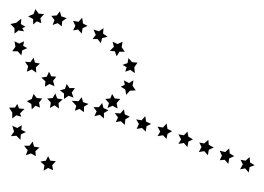

<svg xmlns="http://www.w3.org/2000/svg" viewBox="-123 -491 581 423"><g transform="rotate(90 167.5 -279.5)"><path d="M196 -43 206 -33 213 -36 210 -25 217 -16H204L193 -9V-22L185 -27L195 -31ZM15 -45 18 -38 25 -42 23 -30 30 -21H18L9 -12L6 -25L-3 -36L9 -35ZM247 -46 252 -35 264 -34 255 -25 256 -13 246 -20 233 -16 238 -27 232 -37 242 -36ZM62 -49 67 -38 78 -36 69 -28V-16L59 -23L47 -21L52 -31L47 -42L57 -40ZM281 -76 289 -67 300 -68 294 -57 298 -46 287 -50 277 -42V-54L268 -61L279 -64ZM96 -77 104 -68 116 -69 109 -59 114 -48 102 -51 92 -44 93 -56 83 -63 94 -66ZM173 -82 182 -75 193 -77 189 -67 197 -59 185 -58 179 -48 174 -59 163 -63 172 -70ZM-13 -86 -4 -78 7 -80 3 -70 10 -62H-2L-8 -51L-13 -63L-24 -67L-14 -74ZM311 -112 320 -104 331 -106 326 -95 332 -85 320 -87 312 -78 310 -90 300 -95 310 -100ZM125 -113 134 -106 146 -109 141 -98 147 -88 135 -89 127 -80 125 -92 114 -97 124 -102ZM175 -127 183 -118 195 -119 188 -109 194 -99 182 -101 173 -93 172 -105 162 -111 173 -115ZM-4 -136 3 -126 14 -125 7 -116 11 -105 0 -109 -9 -102 -10 -114 -19 -121 -8 -124ZM150 -154 160 -147 171 -151 167 -140 174 -130H162L155 -121L152 -132L141 -136L150 -142ZM13 -182 18 -171 30 -169 21 -161 23 -150 13 -155 2 -150 4 -162 -5 -170 8 -172ZM185 -184 191 -174H203L196 -164L200 -154L189 -157L178 -147L179 -162L170 -169L181 -172ZM37 -226 40 -214 51 -211 42 -204V-193L33 -200L21 -195L25 -207L18 -217L30 -216ZM199 -228 205 -218H217L209 -209L212 -197L201 -202L192 -195V-207L183 -214L194 -217ZM174 -254 183 -246 195 -248 189 -237 194 -226 183 -229 174 -221 173 -232 163 -236 173 -242ZM70 -264V-252L80 -246L69 -242L68 -231L59 -240L48 -237L53 -248L48 -259L60 -257ZM213 -275 219 -265 231 -264 223 -255 225 -244 215 -249 205 -242 206 -254 197 -262 208 -264ZM155 -288 156 -275 165 -267 153 -265 147 -255 143 -264 133 -262 139 -273 133 -283 145 -281ZM94 -292 104 -285 117 -286 110 -276 114 -265 104 -268 99 -259 95 -270 84 -272 93 -280ZM229 -322 234 -312 246 -310 238 -302 240 -290 229 -295 219 -289 221 -301 212 -309 224 -311ZM245 -368 251 -358 262 -356 254 -348 256 -336 246 -342 235 -336 237 -348 228 -356 240 -358ZM263 -414 268 -404 280 -402 271 -394 273 -382 263 -388 252 -382 254 -394 246 -402 257 -404ZM281 -460 286 -449 298 -447 289 -439 291 -427 280 -433 270 -428 272 -439 264 -448 275 -449ZM300 -505 305 -494 317 -492 308 -484 309 -473 299 -478 288 -473 291 -485 283 -494 294 -495ZM320 -550 324 -539 336 -537 327 -529 329 -518 318 -524 308 -519 310 -530 302 -539 314 -540Z"/></g></svg>

Font: Santa christmas start
Style: Regular
Weight: 400
Designer: MUHAMMAD YONI
Version: Version 001.000